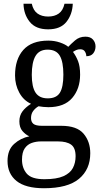

<svg xmlns="http://www.w3.org/2000/svg" viewBox="-20 -762 538 1021"><path d="M214 239Q116 239 68 200.5Q20 162 20 94Q20 35 55 3.5Q90 -28 136 -37Q116 -46 99.5 -65Q83 -84 83 -117Q83 -147 99 -169Q115 -191 145 -210Q105 -228 82.5 -269.5Q60 -311 60 -361Q60 -447 104 -496.5Q148 -546 237 -546Q270 -546 299 -536Q328 -526 343 -513Q356 -527 379 -547Q402 -567 434 -567Q461 -567 474.5 -551.5Q488 -536 488 -515Q488 -494 476 -478.5Q464 -463 439 -463Q439 -476 431.5 -488Q424 -500 407 -500Q395 -500 386 -496Q377 -492 368 -486Q384 -465 395 -437Q406 -409 406 -365Q406 -290 364 -241Q322 -192 237 -192Q225 -192 210 -193.5Q195 -195 185 -197Q169 -188 157 -172.5Q145 -157 145 -134Q145 -114 157.5 -103.5Q170 -93 204 -93H306Q389 -93 424.5 -51Q460 -9 460 53Q460 139 400 189Q340 239 214 239ZM234 -239Q280 -239 298.5 -269Q317 -299 317 -365Q317 -433 298 -465.5Q279 -498 233 -498Q189 -498 169 -464.5Q149 -431 149 -364Q149 -300 169 -269.5Q189 -239 234 -239ZM216 191Q281 191 317 175Q353 159 367.5 131.5Q382 104 382 69Q382 24 358 7Q334 -10 289 -10H197Q172 -10 149 -2Q126 6 111.5 27Q97 48 97 87Q97 132 122.5 161.5Q148 191 216 191ZM236 -606Q170 -606 138 -646Q106 -686 105 -742H149Q157 -706 179.5 -690Q202 -674 236 -674Q270 -674 292.5 -690Q315 -706 323 -742H367Q365 -686 333.5 -646Q302 -606 236 -606Z"/></svg>

Font: Noto Serif SemiCondensed
Style: Regular
Weight: 400
Width: 4
Designer: Monotype Design Team
Foundry: Monotype Imaging Inc.
Version: Version 2.013